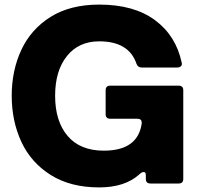

<svg xmlns="http://www.w3.org/2000/svg" viewBox="-20 -799 867 836"><path d="M31 -382Q31 -492 73 -582Q115 -672 200.5 -725.5Q286 -779 412 -779Q563 -779 654.5 -711.5Q746 -644 771 -527L772 -521Q772 -514 766.5 -509.5Q761 -505 753 -505H597Q580 -505 574 -522Q541 -619 412 -619Q323 -619 271.5 -555Q220 -491 220 -382Q220 -271 274.5 -207Q329 -143 432 -143Q580 -143 597 -261V-265Q597 -282 578 -282H460Q440 -282 440 -302V-406Q440 -426 460 -426H758Q778 -426 778 -406V-20Q778 0 758 0H635Q615 0 615 -20V-36Q615 -50 606 -50Q597 -50 587 -40Q524 17 412 17Q287 17 201 -37Q115 -91 73 -181.5Q31 -272 31 -382Z"/></svg>

Font: Open Sauce Two Black
Style: Regular
Weight: 900
Designer: Alfredo Marco Pradil
Foundry: Creative Sauce Fz LLC
Version: Version 1.477